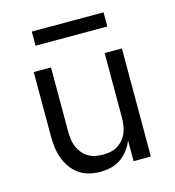

<svg xmlns="http://www.w3.org/2000/svg" viewBox="-106 -794 813 892"><g transform="rotate(-15 300.0 -348.0)"><path d="M267 8Q241 8 214.5 1.5Q188 -5 166 -20.5Q144 -36 128.5 -58Q113 -80 104 -105Q95 -130 91.5 -156.5Q88 -183 88 -210V-520H171V-210Q171 -192 173.5 -173.5Q176 -155 183 -138Q190 -121 202 -106.5Q214 -92 229.5 -82.5Q245 -73 263.5 -69.5Q282 -66 300 -66Q318 -66 336.5 -69.5Q355 -73 370.5 -82.5Q386 -92 398 -106.5Q410 -121 417 -138Q424 -155 426.5 -173.5Q429 -192 429 -210V-520H512V0H429V-100Q420 -76 404 -55Q388 -34 366.5 -19Q345 -4 319.5 2Q294 8 267 8ZM473 -636H128V-704H473Z"/></g></svg>

Font: Iosevka Extended
Style: Regular
Weight: 400
Width: 7
Monospace: yes
Designer: Belleve Invis
Foundry: Belleve Invis
Version: Version 32.5.0; ttfautohint (v1.8.4)